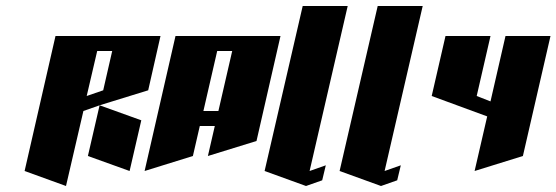

<svg xmlns="http://www.w3.org/2000/svg" viewBox="-20 -620 1855 640"><path d="M165 -500H515L474 -319L312 -269L258 -250L200 0L62 -50ZM312 -269 451 -219 412 -50 273 -100ZM304 -450 269 -300 324 -319 354 -450Z M565 -500H915L835 -150L673 -100L696 -200H646L623 -100L462 -50ZM704 -450 658 -250H708L754 -450Z M989 -600H1139L1012 -50L1066 -69L1054 -19L1000 0L862 -50Z M1239 -600H1389L1262 -50L1316 -69L1304 -19L1250 0L1112 -50Z M1465 -500H1615L1569 -300L1615 -282L1665 -500H1815L1723 -100L1562 -50L1604 -232L1419 -300Z"/></svg>

Font: SOV_Meka
Style: Italic
Weight: 400
Italic angle: -13°
Version: Version 1.00